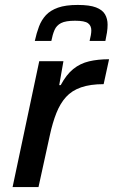

<svg xmlns="http://www.w3.org/2000/svg" viewBox="-20 -758 462 778"><path d="M31 0 139 -510H237L220 -413H226Q249 -456 277 -478.5Q305 -501 341 -509.5Q377 -518 422 -518L400 -417Q346 -417 308.5 -404Q271 -391 247.5 -365Q224 -339 208.5 -300Q193 -261 182 -210L136 0ZM121 -592Q128 -624 138 -650.5Q148 -677 166 -696.5Q184 -716 215 -727Q246 -738 295 -738Q343 -738 369 -728Q395 -718 405.5 -700Q416 -682 416 -658Q416 -643 413.5 -626.5Q411 -610 407 -592H343Q346 -604 348 -615Q350 -626 350 -635Q350 -654 336.5 -664Q323 -674 284 -674Q246 -674 227.5 -664.5Q209 -655 201 -636.5Q193 -618 188 -592Z"/></svg>

Font: Saira Thin Medium
Style: Italic
Weight: 500
Italic angle: -12°
Version: Version 1.101